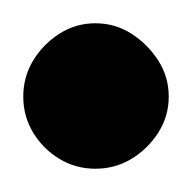

<svg xmlns="http://www.w3.org/2000/svg" viewBox="-32 -593 165 165"><path d="M-12 -510Q-12 -493 -3.5 -479Q5 -465 19 -456.5Q33 -448 50 -448Q67 -448 81 -456.5Q95 -465 104 -479Q113 -493 113 -510Q113 -527 104 -541Q95 -555 81 -564Q67 -573 50 -573Q33 -573 19 -564Q5 -555 -3.5 -541Q-12 -527 -12 -510Z"/></svg>

Font: Linefont Medium
Style: Regular
Weight: 500
Monospace: yes
Version: Version 3.002;gftools[0.9.33]